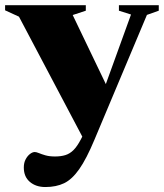

<svg xmlns="http://www.w3.org/2000/svg" viewBox="-34 -482 644 754"><path d="M394 -126 304.5 83.5 40.5 -416.5 -14 -441.5V-461.5H303V-440L251.5 -423ZM144 252.5Q107 252.5 83.2 232.2Q59.5 212 59.5 176Q59.5 157 66.8 143.5Q74 130 84 122.5Q94 115 102.5 115Q108.5 115 118.8 119.2Q129 123.5 144.5 128Q160 132.5 182 132.5Q205.5 132.5 223 127Q240.5 121.5 254.8 107.2Q269 93 283.5 65.5L328 -21.5L367 -111.5L480.5 -425L433 -440V-461.5H589.5V-440L543 -423.5L337 66.5Q305.5 142 277.2 182.2Q249 222.5 217.8 237.5Q186.5 252.5 144 252.5Z"/></svg>

Font: Newsreader 36pt ExtraBold
Style: Regular
Weight: 800
Designer: Hugues Gentile
Foundry: Production Type
Version: Version 1.003